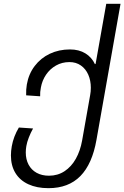

<svg xmlns="http://www.w3.org/2000/svg" viewBox="-20 -810 649 1002"><path d="M37 1Q37 -21.5 41.5 -47Q50.5 -97.5 78.5 -144.5L152.5 -139.5Q140 -117 130.5 -92.8Q121 -68.5 117.5 -48Q114.5 -31 114.5 -14.5Q114.5 21.5 129 49Q143.5 76.5 171 91.8Q198.5 107 235.5 107Q281 107 316.8 83.5Q352.5 60 375.8 18.5Q399 -23 408.5 -76.5L450.5 -313.5Q454 -331.5 454 -352Q454 -389.5 440.8 -420Q427.5 -450.5 402.2 -468.2Q377 -486 342.5 -486Q303.5 -486 272 -468Q240.5 -450 220.2 -420Q200 -390 193.5 -354Q188.5 -329.5 189.5 -307.5L116.5 -312.5Q115.5 -343.5 120 -369Q129.5 -424 161 -465.5Q192.5 -507 240 -529.5Q287.5 -552 345 -552Q392 -552 425.5 -531.5Q459 -511 475.5 -475L479 -477L534.5 -790H609L483.5 -80.5Q461.5 45.5 399.5 108.8Q337.5 172 233 172Q172 172 127.8 151.5Q83.5 131 60.2 92.5Q37 54 37 1Z"/></svg>

Font: JuliaMono Light
Style: Italic
Weight: 300
Italic angle: -9°
Monospace: yes
Designer: cormullion
Foundry: corm
Version: Version 0.054; ttfautohint (v1.8.4)